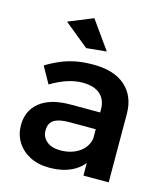

<svg xmlns="http://www.w3.org/2000/svg" viewBox="-113 -847 817 941"><g transform="rotate(15 295.0 -376.5)"><path d="M261 -235Q210 -235 185 -219Q160 -203 160 -166Q160 -132 185.5 -111Q211 -90 255 -90Q294 -90 325.5 -103.5Q357 -117 375.5 -140.5Q394 -164 397 -193L419 -100Q395 -48 345 -21Q295 6 224 6Q167 6 125 -16Q83 -38 60 -75.5Q37 -113 37 -160Q37 -234 90 -276.5Q143 -319 240 -320H411V-235ZM396 -336Q396 -384 365.5 -411.5Q335 -439 275 -439Q238 -439 197.5 -425.5Q157 -412 116 -387L69 -471Q107 -494 142 -508.5Q177 -523 215.5 -530.5Q254 -538 304 -538Q409 -538 466 -488Q523 -438 524 -350L525 0H397ZM249 -759 350 -617 248 -607 124 -708Z"/></g></svg>

Font: Alexandria Medium
Style: Regular
Weight: 500
Designer: Mohamed Gaber
Foundry: Kief Type Foundry
Version: Version 5.100